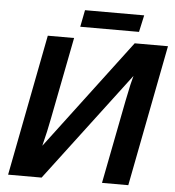

<svg xmlns="http://www.w3.org/2000/svg" viewBox="-56 -879 849 931"><g transform="rotate(5 368.0 -413.5)"><path d="M181 0H18L151 -688H279L201 -288Q190 -229 171 -154L574 -688H736L603 0H475L554 -406L571 -487L582 -530ZM608 -827 590 -745H304L320 -827Z"/></g></svg>

Font: Libra Sans
Style: Bold Italic
Weight: 700
Italic angle: -12°
Foundry: Context Ltd
Version: Version 1.002